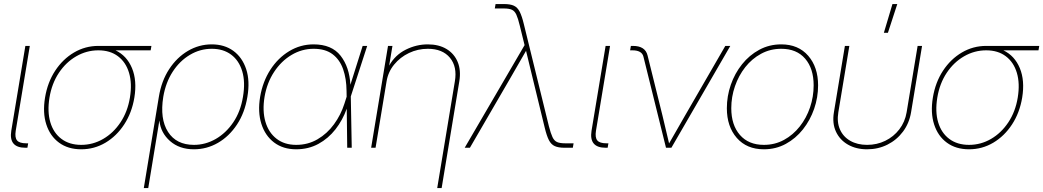

<svg xmlns="http://www.w3.org/2000/svg" viewBox="-20 -748 5281 972"><path d="M108.9 0Q23.4 0 37.1 -85.9L108.4 -515.6H130.9L59.6 -85.9Q54.2 -51.8 66.4 -37.1Q78.6 -22.5 112.8 -22.5H122.6L118.7 0Z M391.1 7.8Q324.7 7.8 279.1 -25.6Q233.4 -59.1 214.4 -118.2Q195.3 -177.2 208 -253.9Q220.7 -331.1 259.3 -389.9Q297.9 -448.7 354.7 -482.2Q411.6 -515.6 478 -515.6H746.6L742.7 -493.2H564.9Q622.1 -465.8 648.2 -403.1Q674.3 -340.3 660.2 -253.9Q647.5 -177.2 608.9 -118.2Q570.3 -59.1 513.9 -25.6Q457.5 7.8 391.1 7.8ZM478 -493.2Q418.5 -493.2 366.2 -463.1Q314 -433.1 278.1 -379.2Q242.2 -325.2 230.5 -253.9Q218.8 -182.6 234.9 -128.7Q251 -74.7 291.3 -44.7Q331.5 -14.6 391.1 -14.6Q450.7 -14.6 502.4 -44.7Q554.2 -74.7 590.1 -128.7Q626 -182.6 637.7 -253.9Q649.4 -325.2 633.3 -379.2Q617.2 -433.1 577.4 -463.1Q537.6 -493.2 478 -493.2Z M708 204.1 784.2 -257.8Q797.4 -338.4 836.4 -397.9Q875.5 -457.5 931.6 -490.5Q987.8 -523.4 1051.8 -523.4Q1116.2 -523.4 1161.4 -490.5Q1206.5 -457.5 1226.3 -397.9Q1246.1 -338.4 1232.4 -257.8Q1219.2 -177.2 1179.7 -117.4Q1140.1 -57.6 1083.5 -24.9Q1026.9 7.8 961.9 7.8Q888.2 7.8 840.8 -33.9Q793.5 -75.7 787.1 -136.7H786.6L730.5 204.1ZM961.9 -14.6Q1020 -14.6 1072 -44.4Q1124 -74.2 1160.9 -128.7Q1197.8 -183.1 1210 -257.8Q1222.7 -332.5 1206.3 -387.2Q1189.9 -441.9 1150.1 -471.4Q1110.4 -501 1052.2 -501Q992.7 -501 941.2 -470.2Q889.6 -439.5 854.2 -384.8Q818.8 -330.1 806.6 -257.8Q788.6 -146 830.6 -80.3Q872.6 -14.6 961.9 -14.6Z M1479.5 7.8Q1413.1 7.8 1367.7 -26.6Q1322.3 -61 1303.2 -121.1Q1284.2 -181.2 1296.9 -257.8Q1310.1 -335 1348.6 -394.8Q1387.2 -454.6 1444.1 -489Q1501 -523.4 1567.4 -523.4Q1659.2 -523.4 1704.1 -466.1Q1749 -408.7 1753.9 -318.8L1815.9 -515.6H1838.9L1755.9 -259.8L1760.7 0H1737.8L1735.4 -197.8Q1714.8 -140.1 1678.5 -93.5Q1642.1 -46.9 1591.8 -19.5Q1541.5 7.8 1479.5 7.8ZM1734.9 -258.3 1734.4 -287.6Q1733.9 -349.6 1717 -397.7Q1700.2 -445.8 1663.8 -473.4Q1627.4 -501 1567.9 -501Q1508.3 -501 1456.1 -470Q1403.8 -439 1367.7 -384Q1331.5 -329.1 1319.3 -257.8Q1307.6 -186.5 1323.7 -131.6Q1339.8 -76.7 1379.9 -45.7Q1419.9 -14.6 1479.5 -14.6Q1539.1 -14.6 1587.6 -43Q1636.2 -71.3 1670.9 -118.9Q1705.6 -166.5 1723.6 -223.1Z M1937 -335.9 1881.3 0H1858.9L1944.3 -515.6H1966.8L1950.2 -416Q1980.5 -469.7 2034.2 -496.6Q2087.9 -523.4 2145.5 -523.4Q2201.7 -523.4 2240.7 -499.8Q2279.8 -476.1 2297.1 -434.1Q2314.5 -392.1 2305.2 -335.9L2215.8 204.1H2193.4L2282.7 -335.9Q2295.4 -410.2 2257.8 -455.6Q2220.2 -501 2146 -501Q2095.2 -501 2050.5 -479.7Q2005.9 -458.5 1975.3 -421.1Q1944.8 -383.8 1937 -335.9Z M2332.5 0 2635.7 -519.5 2611.3 -618.7Q2602.5 -655.3 2594 -673.8Q2585.4 -692.4 2571.3 -698.7Q2557.1 -705.1 2531.2 -705.1H2484.9L2488.8 -727.5H2531.7Q2563 -727.5 2581.3 -719.2Q2599.6 -710.9 2610.8 -689Q2622.1 -667 2631.8 -626.5L2758.8 -108.9Q2768.1 -72.8 2776.9 -54Q2785.6 -35.2 2800.3 -28.8Q2814.9 -22.5 2840.8 -22.5H2883.8L2879.9 0H2838.4Q2807.1 0 2788.6 -8.3Q2770 -16.6 2758.8 -38.6Q2747.6 -60.5 2737.8 -101.1L2676.8 -351.6Q2668.5 -386.7 2659.9 -421.4Q2651.4 -456.1 2643.1 -490.7Q2623 -456.1 2603 -421.1Q2583 -386.2 2563 -351.6L2358.9 0Z M3046.4 0Q2960.9 0 2974.6 -85.9L3045.9 -515.6H3068.4L2997.1 -85.9Q2991.7 -51.8 3003.9 -37.1Q3016.1 -22.5 3050.3 -22.5H3060.1L3056.2 0Z M3351.6 0 3237.3 -461.4Q3229.5 -493.2 3181.6 -493.2H3169.9L3173.8 -515.6H3184.1Q3246.6 -515.6 3258.3 -467.3L3333.5 -164.1Q3341.8 -129.4 3350.3 -93.3Q3358.9 -57.1 3367.2 -22Q3387.7 -57.1 3408 -93Q3428.2 -128.9 3448.7 -164.1L3651.9 -515.6H3677.2L3378.9 0Z M3847.2 7.8Q3760.3 7.8 3710 -49.8Q3659.7 -107.4 3659.7 -200.2Q3659.7 -261.2 3679.7 -318.8Q3699.7 -376.5 3736.6 -422.6Q3773.4 -468.8 3824 -496.1Q3874.5 -523.4 3935.1 -523.4Q4021.5 -523.4 4071.5 -465.8Q4121.6 -408.2 4121.6 -315.9Q4121.6 -254.9 4101.6 -197Q4081.5 -139.2 4044.9 -93Q4008.3 -46.9 3958 -19.5Q3907.7 7.8 3847.2 7.8ZM3847.2 -14.6Q3902.8 -14.6 3949 -39.8Q3995.1 -64.9 4028.8 -107.7Q4062.5 -150.4 4080.8 -204.3Q4099.1 -258.3 4099.1 -315.9Q4099.1 -400.9 4056.2 -450.9Q4013.2 -501 3935.1 -501Q3879.4 -501 3833 -475.8Q3786.6 -450.7 3752.9 -408Q3719.2 -365.2 3700.7 -311.3Q3682.1 -257.3 3682.1 -200.2Q3682.1 -115.2 3725.8 -64.9Q3769.5 -14.6 3847.2 -14.6Z M4369.6 7.8Q4314 7.8 4272.7 -15.9Q4231.4 -39.6 4211.9 -81.8Q4192.4 -124 4201.7 -179.7L4257.3 -515.6H4279.8L4224.1 -179.7Q4215.8 -130.4 4232.2 -93Q4248.5 -55.7 4284.4 -35.2Q4320.3 -14.6 4369.6 -14.6Q4419.4 -14.6 4461.7 -35.2Q4503.9 -55.7 4532.7 -93Q4561.5 -130.4 4569.8 -179.7L4625.5 -515.6H4647.9L4592.3 -179.7Q4583 -124 4551.5 -81.8Q4520 -39.6 4472.9 -15.9Q4425.8 7.8 4369.6 7.8ZM4454.6 -582 4498 -727.5H4522.5L4475.1 -582Z M4885.7 7.8Q4819.3 7.8 4773.7 -25.6Q4728 -59.1 4709 -118.2Q4689.9 -177.2 4702.6 -253.9Q4715.3 -331.1 4753.9 -389.9Q4792.5 -448.7 4849.4 -482.2Q4906.2 -515.6 4972.7 -515.6H5241.2L5237.3 -493.2H5059.6Q5116.7 -465.8 5142.8 -403.1Q5168.9 -340.3 5154.8 -253.9Q5142.1 -177.2 5103.5 -118.2Q5064.9 -59.1 5008.5 -25.6Q4952.1 7.8 4885.7 7.8ZM4972.7 -493.2Q4913.1 -493.2 4860.8 -463.1Q4808.6 -433.1 4772.7 -379.2Q4736.8 -325.2 4725.1 -253.9Q4713.4 -182.6 4729.5 -128.7Q4745.6 -74.7 4785.9 -44.7Q4826.2 -14.6 4885.7 -14.6Q4945.3 -14.6 4997.1 -44.7Q5048.8 -74.7 5084.7 -128.7Q5120.6 -182.6 5132.3 -253.9Q5144 -325.2 5127.9 -379.2Q5111.8 -433.1 5072 -463.1Q5032.2 -493.2 4972.7 -493.2Z"/></svg>

Font: Inter Display Thin
Style: Italic
Weight: 100
Italic angle: -9.39999°
Designer: Rasmus Andersson
Foundry: rsms
Version: Version 4.000;git-a52131595